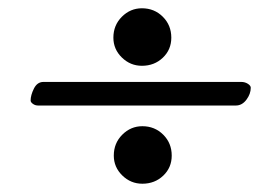

<svg xmlns="http://www.w3.org/2000/svg" viewBox="-20 -509 635 464"><path d="M254 -418Q254 -448 274.5 -468.5Q295 -489 323 -489Q353 -489 373.5 -468.5Q394 -448 394 -418Q394 -389 373.5 -369.5Q353 -350 323 -350Q295 -350 274.5 -370Q254 -390 254 -418ZM54 -266Q54 -279 62 -295Q70 -311 85 -311H563Q572 -311 579 -306.5Q586 -302 586 -297Q586 -282 575.5 -268Q565 -254 550 -254H72Q65 -254 59.5 -258Q54 -262 54 -266ZM255 -133Q255 -163 275.5 -183.5Q296 -204 324 -204Q354 -204 374.5 -183.5Q395 -163 395 -133Q395 -104 374.5 -84.5Q354 -65 324 -65Q296 -65 275.5 -85Q255 -105 255 -133Z"/></svg>

Font: EB Garamond
Style: Bold Italic
Weight: 700
Italic angle: -17.2°
Designer: Georg Duffner and Octavio Pardo
Foundry: Georg Duffner
Version: Version 1.000